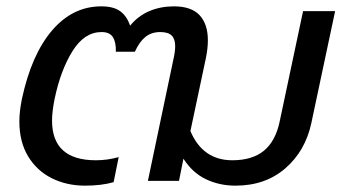

<svg xmlns="http://www.w3.org/2000/svg" viewBox="-20 -570 1078 605"><path d="M41 -188Q41 -218 49 -258Q79 -398 144 -474Q209 -550 299 -550Q338 -550 359 -534.5Q380 -519 390 -489Q415 -520 450.5 -535Q486 -550 528 -550Q583 -550 609 -522Q635 -494 635 -443Q635 -418 629 -388L580 -157Q619 -65 712 -65Q775 -65 811.5 -95Q848 -125 861 -186L935 -535H1036L961 -182Q942 -94 879 -39.5Q816 15 722 15Q671 15 628.5 -5.5Q586 -26 558 -70L544 0H446L526 -381Q532 -407 532 -424Q532 -447 521 -458Q510 -469 485 -469Q457 -469 438 -453.5Q419 -438 405 -407H345Q346 -436 336 -452.5Q326 -469 300 -469Q246 -469 208.5 -409Q171 -349 152 -258Q144 -218 144 -190Q144 -65 282 -65Q319 -65 354 -75L338 4Q300 15 248 15Q190 15 143 -8.5Q96 -32 68.5 -77.5Q41 -123 41 -188Z"/></svg>

Font: Prompt
Style: Italic
Weight: 400
Italic angle: -12°
Designer: Katatrad Team
Foundry: CadsonDemak
Version: Version 1.001